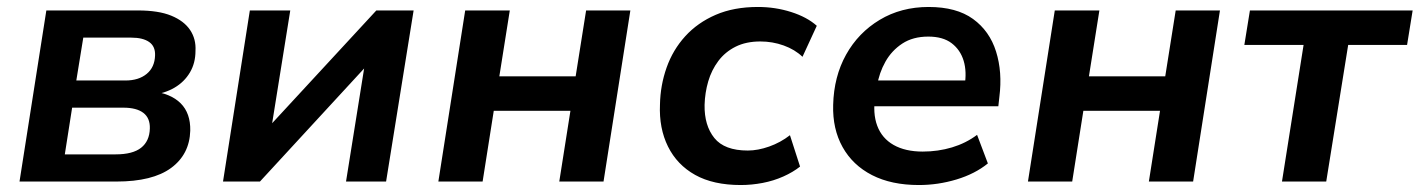

<svg xmlns="http://www.w3.org/2000/svg" viewBox="-20 -521 4074 551"><path d="M36 0 113 -491H376Q435 -491 471.5 -476Q508 -461 525.5 -435Q543 -409 541 -375Q541 -340 525 -313Q509 -286 481 -269.5Q453 -253 414 -248L416 -259Q470 -253 498.5 -224.5Q527 -196 526 -146Q524 -78 471 -39Q418 0 314 0ZM166 -78H312Q361 -78 385 -97Q409 -116 410 -152Q411 -182 391.5 -197Q372 -212 334 -212H187ZM199 -290H340Q378 -290 401 -309Q424 -328 425 -362Q426 -388 408 -400.5Q390 -413 357 -413H219Z M620 0 697 -491H813L756 -136H732L1060 -491H1167L1088 0H973L1030 -356H1054L726 0Z M1238 0 1315 -491H1443L1413 -302H1632L1662 -491H1789L1712 0H1585L1617 -203H1397L1365 0Z M2106 10Q2027 10 1975 -19Q1923 -48 1897 -100.5Q1871 -153 1874 -221Q1875 -276 1893 -327Q1911 -378 1946.5 -417Q1982 -456 2034 -478.5Q2086 -501 2155 -501Q2205 -501 2250.5 -486.5Q2296 -472 2324 -447L2283 -358Q2261 -379 2229 -390.5Q2197 -402 2162 -402Q2121 -402 2091 -387Q2061 -372 2041.5 -346Q2022 -320 2012.5 -287.5Q2003 -255 2002 -220Q2001 -161 2030 -125Q2059 -89 2126 -89Q2155 -89 2187.5 -100.5Q2220 -112 2247 -133L2276 -43Q2256 -27 2228 -14.5Q2200 -2 2168.5 4Q2137 10 2106 10Z M2617 10Q2538 10 2482.5 -18.5Q2427 -47 2398 -99Q2369 -151 2371 -220Q2373 -301 2408 -364Q2443 -427 2504.5 -464Q2566 -501 2645 -501Q2725 -501 2772.5 -466.5Q2820 -432 2838.5 -373Q2857 -314 2848 -243L2845 -216H2471L2481 -290H2766L2748 -274Q2755 -315 2745.5 -346.5Q2736 -378 2711 -397Q2686 -416 2644 -416Q2600 -416 2569.5 -396Q2539 -376 2521 -344Q2503 -312 2497 -275L2492 -246Q2484 -196 2497.5 -160Q2511 -124 2544.5 -105Q2578 -86 2628 -86Q2672 -86 2712 -98Q2752 -110 2784 -134L2815 -52Q2778 -22 2725 -6Q2672 10 2617 10Z M2930 0 3007 -491H3135L3105 -302H3324L3354 -491H3481L3404 0H3277L3309 -203H3089L3057 0Z M3659 0 3721 -392H3551L3567 -491H4034L4018 -392H3849L3786 0Z"/></svg>

Font: Nunito Sans 11pt
Style: Bold Italic
Weight: 700
Italic angle: -9°
Version: Version 3.101;gftools[0.9.27]